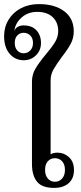

<svg xmlns="http://www.w3.org/2000/svg" viewBox="-54 -907 395 937"><path d="M102 -107V-508Q102 -543 119 -572Q136 -601 170 -642Q199 -676 214.5 -701.5Q230 -727 230 -755Q230 -798 203 -823.5Q176 -849 127 -849Q83 -849 52 -822Q21 -795 16 -757Q22 -771 34.5 -777Q47 -783 60 -783Q102 -783 124 -759Q146 -735 146 -697Q146 -661 121.5 -637Q97 -613 62 -613Q20 -613 -7 -644.5Q-34 -676 -34 -731Q-34 -775 -12 -811Q10 -847 48.5 -867Q87 -887 136 -887Q213 -887 259.5 -852Q306 -817 306 -754Q306 -721 291 -693Q276 -665 247 -628Q220 -591 206.5 -567Q193 -543 193 -514V-154Q206 -162 227 -162Q258 -162 282.5 -140Q307 -118 307 -77Q307 -36 281 -13Q255 10 210 10Q151 10 126.5 -20.5Q102 -51 102 -107ZM107 -697Q107 -721 93.5 -734Q80 -747 61 -747Q43 -747 30.5 -734Q18 -721 18 -697Q18 -674 30.5 -660.5Q43 -647 61 -647Q80 -647 93.5 -660.5Q107 -674 107 -697ZM263 -78Q263 -105 249 -120Q235 -135 214 -135Q193 -135 179.5 -120Q166 -105 166 -78Q166 -51 179.5 -35.5Q193 -20 214 -20Q235 -20 249 -35.5Q263 -51 263 -78Z"/></svg>

Font: Trirong
Style: Regular
Weight: 400
Designer: Katatrad Team
Foundry: CadsonDemak
Version: Version 1.001